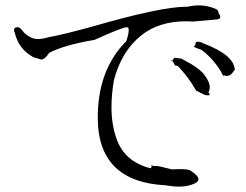

<svg xmlns="http://www.w3.org/2000/svg" viewBox="-20 -705 915 713"><path d="M645 -12Q672 -12 691 -19Q717 -27 717 -40Q717 -52 687 -72Q678 -77 648 -77L618 -76Q569 -89 559 -89L554 -88Q549 -88 542 -92L543 -87Q543 -83 539 -80Q441 -105 412 -192Q394 -243 394 -308Q394 -354 403 -407Q431 -515 505 -574Q570 -626 672 -626L697 -625L787 -633Q798 -634 798 -642Q798 -648 791 -658V-660Q791 -672 757 -680Q739 -685 718 -685Q698 -685 675 -680H672Q578 -680 325 -607Q209 -575 161 -567Q138 -560 121 -560Q108 -560 99 -564Q74 -575 61 -594Q53 -604 45 -604Q32 -604 32 -593Q32 -588 35 -583Q49 -522 105 -492Q115 -490 129 -485L134 -484Q146 -484 163 -509Q219 -538 331 -557Q435 -604 451 -604Q458 -604 458 -593Q458 -580 449 -552Q343 -446 343 -268Q343 -30 594 -17Q622 -12 645 -12ZM754 -351Q759 -352 759 -354Q759 -357 754 -361Q759 -371 759 -382Q759 -400 739 -427Q719 -454 654 -487Q629 -491 628 -490.5Q627 -490 617 -477L616 -481L617 -482L619 -480Q621 -479 629 -464L628 -463Q628 -462 640 -460Q680 -419 708 -369L731 -357L730 -358Q741 -351 750 -351ZM823 -423Q828 -423 834 -426Q840 -429 852 -446Q849 -501 735 -544Q725 -550 716 -550Q706 -550 706 -544V-541Q706 -537 701 -534L700 -533Q700 -529 728 -520Q767 -492 799 -442Q808 -423 811 -423Q812 -423 812 -425Q818 -423 823 -423Z"/></svg>

Font: Xiaobo Songti 小帛宋体
Style: Regular
Weight: 400
Version: Version 1.501;March 17, 2024;FontCreator 14.0.0.2814 64-bit